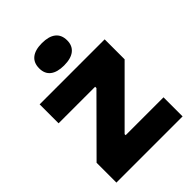

<svg xmlns="http://www.w3.org/2000/svg" viewBox="-213 -827 925 925"><g transform="rotate(-45 249.5 -364.5)"><path d="M24 0V-135L278 -390V-399H29V-528H472V-392L217 -137V-130H475V0ZM245 -577Q199 -577 174.5 -596Q150 -615 150 -652Q150 -690 174.5 -709.5Q199 -729 245 -729Q292 -729 316.5 -709.5Q341 -690 341 -652Q341 -616 316.5 -596.5Q292 -577 245 -577Z"/></g></svg>

Font: Bricolage Grotesque 72pt ExtraBold
Style: Regular
Weight: 800
Designer: Mathieu Triay
Foundry: Atelier Triay
Version: Version 1.001;gftools[0.9.33.dev8+g029e19f]